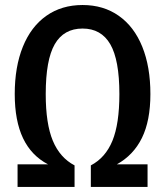

<svg xmlns="http://www.w3.org/2000/svg" viewBox="-20 -742 655 762"><path d="M161.5 -368.7Q161.5 -250.8 189.7 -183.3Q217.9 -115.9 275.9 -85.6V0H49.7V-89.7H170.8Q104.6 -124.1 71.5 -193.3Q38.5 -262.6 38.5 -368.7Q38.5 -476.9 70.8 -556.7Q103.1 -636.4 163.8 -679.2Q224.6 -722.1 307.7 -722.1Q390.8 -722.1 451.5 -679.2Q512.3 -636.4 544.6 -556.7Q576.9 -476.9 576.9 -368.7Q576.9 -263.1 543.3 -194.6Q509.7 -126.2 443.6 -89.7H565.6V0H340.5V-85.6Q398.5 -115.9 426.2 -183.3Q453.8 -250.8 453.8 -368.7Q453.8 -504.1 417.7 -566.4Q381.5 -628.7 307.7 -628.7Q233.3 -628.7 197.4 -566.7Q161.5 -504.6 161.5 -368.7Z"/></svg>

Font: Fira Code Fixed Medium
Style: Regular
Weight: 500
Monospace: yes
Designer: Carrois Corporate, Edenspiekermann AG, Nikita Prokopov
Foundry: Carrois Corporate, Edenspiekermann AG, Nikita Prokopov
Version: Version 5.002